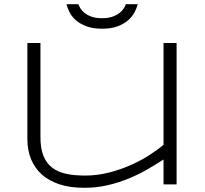

<svg xmlns="http://www.w3.org/2000/svg" viewBox="-20 -875 971 911"><path d="M171.9 -670.9V-228Q171.4 -171.9 186 -135.7Q200.7 -99.6 228.3 -78.9Q255.9 -58.1 295.2 -50Q334.5 -42 383.8 -42Q440.9 -42 495.6 -55.9Q550.3 -69.8 598.6 -91.1Q647 -112.3 687.3 -138.2Q727.5 -164.1 755.9 -188V-670.9H817.9V0H755.9V-118.2Q721.7 -96.2 681.2 -72.5Q640.6 -48.8 593.5 -29.1Q546.4 -9.3 492.7 3.4Q439 16.1 378.9 16.1Q311 16.1 260.5 -1Q210 -18.1 176.5 -48.8Q143.1 -79.6 126.5 -121.8Q109.9 -164.1 109.9 -214.8V-670.9ZM633.3 -855Q628.9 -836.9 618.2 -816.4Q607.4 -795.9 587.9 -778.8Q568.4 -761.7 538.3 -750.2Q508.3 -738.8 464.4 -738.8Q420.4 -738.8 390.1 -750.2Q359.9 -761.7 340.3 -778.8Q320.8 -795.9 310.3 -816.4Q299.8 -836.9 295.4 -855H352.1Q355 -846.2 362.1 -834.7Q369.1 -823.2 382.1 -813Q395 -802.7 415 -795.7Q435.1 -788.6 464.4 -788.6Q493.2 -788.6 513.2 -795.7Q533.2 -802.7 546.4 -813Q559.6 -823.2 566.9 -834.7Q574.2 -846.2 577.1 -855H633.3Z"/></svg>

Font: Syncopate
Style: Regular
Weight: 300
Width: 7
Designer: Astigmatic (AOETI)
Foundry: Astigmatic (AOETI)
Version: Version 001.000